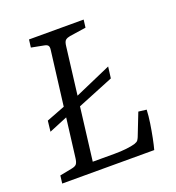

<svg xmlns="http://www.w3.org/2000/svg" viewBox="-109 -656 680 743"><g transform="rotate(-20 231.0 -284.0)"><path d="M22 0 26 -32 77 -42Q92 -45 97 -52Q102 -59 104 -75L157 -500Q159 -513 155 -518.5Q151 -524 140 -526L88 -536L92 -568H317L313 -536L246 -526Q234 -524 227 -518.5Q220 -513 218 -493L162 -39H251Q278 -39 300 -41.5Q322 -44 336 -48Q348 -52 351.5 -57Q355 -62 358 -69L394 -161L427 -157Q426 -132 421.5 -102.5Q417 -73 411.5 -45.5Q406 -18 401 0ZM48 -204 53 -248 157 -288 166 -287 344 -365 338 -318 161 -246 152 -247Z"/></g></svg>

Font: Yrsa Light
Style: Italic
Weight: 300
Italic angle: -7.10001°
Designer: Anna Giedrys (Yrsa+Rasa design), David Brezina (Yrsa art-direction, Rasa art-direction, design)
Foundry: Rosetta Type Foundry
Version: Version 2.004